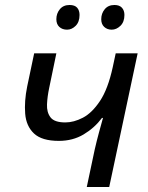

<svg xmlns="http://www.w3.org/2000/svg" viewBox="-20 -750 595 770"><path d="M328 0 360 -151Q368 -186 377 -219Q386 -252 393 -277H389Q359 -237 315.5 -211Q272 -185 216 -185Q148 -185 116.5 -214.5Q85 -244 81 -294Q77 -344 89 -403L117 -536H206L177 -396Q170 -363 168.5 -331.5Q167 -300 182.5 -279.5Q198 -259 242 -259Q276 -259 312.5 -278Q349 -297 381 -345Q413 -393 432 -480L444 -536H532L418 0ZM428 -631Q410 -631 398 -642Q386 -653 386 -673Q386 -696 400 -713Q414 -730 439 -730Q459 -730 469 -719Q479 -708 479 -690Q479 -662 463 -646.5Q447 -631 428 -631ZM249 -631Q230 -631 218 -642Q206 -653 206 -673Q206 -696 220 -713Q234 -730 259 -730Q280 -730 289.5 -719Q299 -708 299 -690Q299 -662 283.5 -646.5Q268 -631 249 -631Z"/></svg>

Font: Noto Sans
Style: Italic
Weight: 400
Italic angle: -12°
Designer: Monotype Design Team
Foundry: Monotype Imaging Inc.
Version: Version 2.013; ttfautohint (v1.8.4.7-5d5b)